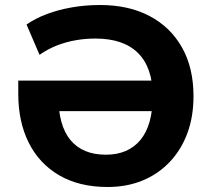

<svg xmlns="http://www.w3.org/2000/svg" viewBox="-20 -736 846 767"><path d="M410 11Q296 11 216 -36Q136 -83 94.5 -166.5Q53 -250 53 -361V-414H634V-292H170L213 -353Q213 -235 261.5 -176.5Q310 -118 403 -118Q492 -118 541 -177Q590 -236 590 -353Q590 -465 532 -523.5Q474 -582 361 -582Q320 -582 281 -575Q242 -568 206.5 -554Q171 -540 138 -517L86 -638Q122 -663 167.5 -680Q213 -697 267 -706.5Q321 -716 380 -716Q494 -716 577.5 -672Q661 -628 707 -546.5Q753 -465 753 -352Q753 -269 728 -202.5Q703 -136 657 -88Q611 -40 548.5 -14.5Q486 11 410 11Z"/></svg>

Font: Nunito Sans 11pt ExtraBold
Style: Regular
Weight: 800
Version: Version 3.101;gftools[0.9.27]